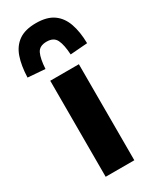

<svg xmlns="http://www.w3.org/2000/svg" viewBox="-215 -816 706 871"><g transform="rotate(-30 138.0 -381.0)"><path d="M64 0V-503H214V0ZM72 -560 -18 -567Q-16 -628 -1 -671.5Q14 -715 47.5 -738.5Q81 -762 138 -762Q195 -762 228.5 -738.5Q262 -715 277.5 -671.5Q293 -628 294 -567L204 -560Q201 -612 188 -638.5Q175 -665 138 -665Q100 -665 87.5 -638.5Q75 -612 72 -560Z"/></g></svg>

Font: Nunito Sans 7pt Condensed ExtraBold
Style: Regular
Weight: 800
Width: 3
Designer: Vernon Adams
Foundry: Vernon Adams
Version: Version 3.101;gftools[0.9.27]